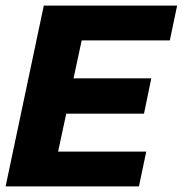

<svg xmlns="http://www.w3.org/2000/svg" viewBox="-25 -664 651 684"><path d="M-5 0 131 -644H606L580 -520H266L237 -385H514L488 -259H211L182 -124H496L470 0Z"/></svg>

Font: Kanit SemiBold
Style: Italic
Weight: 600
Italic angle: -12°
Designer: Katatrad Team
Foundry: CadsonDemak
Version: Version 2.000; ttfautohint (v1.8.3)